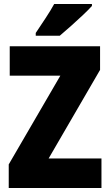

<svg xmlns="http://www.w3.org/2000/svg" viewBox="-20 -947 553 967"><path d="M491 0H24V-119L284 -566H29V-714H484V-595L225 -149H491ZM443 -917Q427 -899 398.5 -872Q370 -845 338.5 -817Q307 -789 281 -767H160V-781Q184 -817 209.5 -855.5Q235 -894 253 -927H443Z"/></svg>

Font: Noto Sans Gurmukhi UI Condensed Black
Style: Regular
Weight: 900
Width: 3
Designer: Jelle Bosma - Monotype Design Team
Foundry: Monotype Imaging Inc.
Version: Version 2.004; ttfautohint (v1.8.4.7-5d5b)